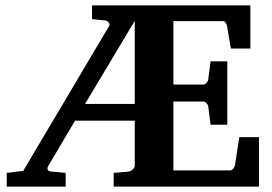

<svg xmlns="http://www.w3.org/2000/svg" viewBox="-20 -691 1009 711"><path d="M479 -613.8 294.9 -306.2H479ZM400.9 0V-50.8L453.1 -55.2Q463.4 -56.2 471.2 -63.2Q479 -70.3 479 -77.1V-244.1H257.8L159.2 -77.1Q154.3 -68.8 156.7 -63Q159.2 -57.1 166 -56.2L223.1 -50.8V0H4.9V-50.8L65.9 -58.1L383.8 -594.2Q386.2 -597.7 385.5 -601.3Q384.8 -605 382.6 -607.9Q380.4 -610.8 377 -612.8Q373.5 -614.7 370.1 -615.2L320.8 -620.1V-670.9H907.2V-511.2H835L820.8 -594.2Q819.3 -601.6 815.4 -607.2Q811.5 -612.8 804.2 -612.8H622.1V-377.9H732.9Q739.7 -377.9 744.9 -384.3Q750 -390.6 751 -396L759.8 -463.9H821.8V-229H759.8L751 -297.9Q750 -303.2 744.6 -309.1Q739.3 -314.9 732.9 -314.9H622.1V-60.1H833Q838.9 -60.1 844 -66.9Q849.1 -73.7 850.1 -79.1L866.2 -183.1H939V0Z"/></svg>

Font: Charis SIL Viet
Style: Bold
Weight: 700
Foundry: SIL International
Version: Version 5.000